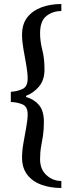

<svg xmlns="http://www.w3.org/2000/svg" viewBox="-20 -752 373 958"><path d="M286 151V186Q233 186 188.5 170.5Q144 155 117 121Q90 87 90 34Q90 1 97 -39Q104 -79 111 -117Q118 -155 118 -182Q118 -220 92.5 -231Q67 -242 34 -243V-294Q67 -296 92.5 -308Q118 -320 118 -360Q118 -389 111 -428Q104 -467 97 -506.5Q90 -546 90 -578Q90 -633 117 -666.5Q144 -700 188.5 -716Q233 -732 286 -732V-697Q244 -697 212 -672.5Q180 -648 180 -586Q180 -546 191 -503.5Q202 -461 202 -405Q202 -352 174 -319.5Q146 -287 110 -274V-268Q150 -257 174.5 -228Q199 -199 199 -144Q199 -104 194.5 -75.5Q190 -47 185 -20Q180 7 180 43Q180 93 212 122Q244 151 286 151Z"/></svg>

Font: STIX Two Text Medium
Style: Regular
Weight: 500
Designer: Ross Mills, John Hudson & Paul Hanslow, Tiro Typeworks Ltd; with prior portions MicroPress Inc., and Coen Hoffman.
Foundry: Tiro Typeworks Ltd
Version: Version 2.13 b171